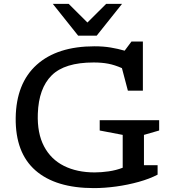

<svg xmlns="http://www.w3.org/2000/svg" viewBox="-20 -955 887 985"><path d="M718.5 -107.5H788.5V-59Q747.5 -37.5 691.8 -22Q636 -6.5 576 1.8Q516 10 461.5 10Q266 10 162.2 -80.5Q58.5 -171 60.5 -350Q63 -528 168.5 -622.8Q274 -717.5 465 -717.5Q510.5 -717.5 547.8 -711.2Q585 -705 619.5 -695L654.5 -742H713V-490H636L605.5 -605.5Q568 -622 535 -628.2Q502 -634.5 460.5 -634.5Q311.5 -634.5 245 -568.2Q178.5 -502 174 -371.5Q170.5 -271.5 205.8 -204.5Q241 -137.5 308 -104Q375 -70.5 465.5 -70.5Q500 -70.5 538 -76Q576 -81.5 609.5 -94.5V-263L491.5 -285.5V-338.5H796.5V-285.5L718.5 -263ZM606 -935 476 -772H381L251 -935H332.5L428.5 -839.5L524.5 -935Z"/></svg>

Font: Newsreader 6pt
Style: Regular
Weight: 400
Designer: Hugues Gentile
Foundry: Production Type
Version: Version 1.003; ttfautohint (v1.8.3)